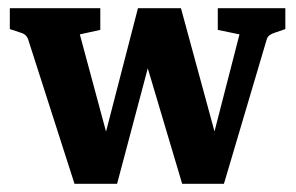

<svg xmlns="http://www.w3.org/2000/svg" viewBox="-20 -443 724 469"><path d="M565 -359 512 -370V-423H677V-372L651 -363Q644 -361 638.5 -357Q633 -353 631 -345L527 6H471ZM242 6H162L49 -346Q45 -359 31 -363L4 -372V-423H225V-370L175 -359L258 -51ZM339 -423H422L523 -52L507 6H425L316 -360ZM266 6H206L317 -423H380Z"/></svg>

Font: Yrsa
Style: Regular
Weight: 400
Designer: Anna Giedrys (Yrsa+Rasa design), David Brezina (Yrsa art-direction, Rasa art-direction, design)
Foundry: Rosetta Type Foundry
Version: Version 2.004